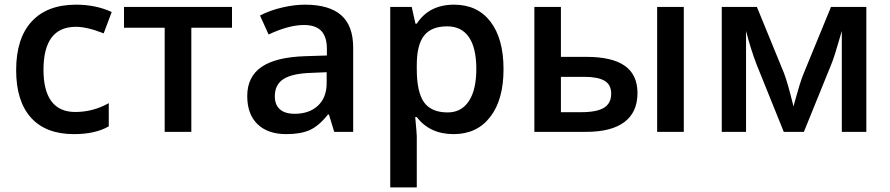

<svg xmlns="http://www.w3.org/2000/svg" viewBox="-20 -570 3847 830"><path d="M299.8 9.8Q177.7 9.8 113.8 -61.5Q49.8 -132.8 49.8 -267.1Q49.8 -403.8 116.7 -476.8Q183.6 -549.8 309.1 -549.8Q394 -549.8 462.9 -518.1L428.2 -425.8Q356.4 -454.1 308.1 -454.1Q168 -454.1 168 -268.1Q168 -177.7 202.6 -131.8Q237.3 -85.9 305.2 -85.9Q381.8 -85.9 450.2 -124V-23.9Q392.6 9.8 299.8 9.8Z M516.1 -540H982.9V-450.2H807.1V0H691.9V-450.2H516.1Z M1506.8 0H1424.8L1401.9 -75.2H1397.9Q1359.4 -26.4 1319.3 -7.8Q1279.8 9.8 1217.8 9.8Q1137.7 9.8 1093.3 -33.2Q1048.8 -76.2 1048.8 -154.8Q1048.8 -238.3 1110.8 -280.8Q1172.9 -323.2 1299.8 -327.1L1393.1 -330.1V-358.9Q1393.1 -410.6 1368.9 -436.3Q1344.7 -461.9 1293.9 -461.9Q1228.5 -461.9 1141.1 -420.9L1104 -502.9Q1148.4 -525.9 1200.2 -537.6Q1251 -549.8 1298.8 -549.8Q1402.8 -549.8 1454.8 -504.4Q1506.8 -459 1506.8 -363.8ZM1253.9 -78.1Q1316.4 -78.1 1354 -112.8Q1392.1 -147.9 1392.1 -210.9V-257.8L1322.8 -254.9Q1241.7 -252 1204.8 -227.8Q1168 -203.6 1168 -153.8Q1168 -117.2 1189.7 -97.7Q1211.4 -78.1 1253.9 -78.1Z M1940.9 9.8Q1837.9 9.8 1781.7 -64H1774.9Q1781.7 6.8 1781.7 19V240.2H1667V-540H1759.8L1775.9 -467.8H1781.7Q1835 -549.8 1942.9 -549.8Q2043.9 -549.8 2100.1 -476.6Q2156.7 -402.8 2156.7 -271Q2156.7 -138.2 2099.1 -64.5Q2042 9.8 1940.9 9.8ZM1913.1 -456.1Q1844.7 -456.1 1813.2 -416Q1781.7 -376 1781.7 -288.1V-271Q1781.7 -172.4 1813 -127.9Q1844.7 -84 1915 -84Q1974.6 -84 2006.8 -132.8Q2039.1 -181.6 2039.1 -272Q2039.1 -362.8 2007.1 -409.4Q1975.1 -456.1 1913.1 -456.1Z M2404.8 -540V-324.2H2514.2Q2626.5 -324.2 2681.2 -285.4Q2735.8 -246.6 2735.8 -168Q2735.8 -85 2679.4 -42.5Q2623 0 2514.2 0H2290V-540ZM2622.1 -165Q2622.1 -204.1 2593.3 -220.9Q2564.5 -237.8 2505.9 -237.8H2404.8V-85H2491.2Q2560.1 -85 2591.1 -104.2Q2622.1 -123.5 2622.1 -165ZM2936 -540V0H2820.8V-540Z M3410.2 -109.9 3416.5 -133.3Q3436 -205.1 3451.2 -245.1L3572.3 -540H3725.1V0H3619.1V-436L3610.4 -406.7Q3587.9 -326.7 3573.2 -291L3455.1 0H3368.2L3250 -293Q3224.6 -359.9 3205.1 -436V0H3100.1V-540H3252L3369.1 -253.9Q3384.8 -213.9 3410.2 -109.9Z"/></svg>

Font: Open Sans
Style: SemiBold
Weight: 600
Foundry: Ascender Corporation
Version: Version 1.10